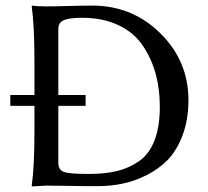

<svg xmlns="http://www.w3.org/2000/svg" viewBox="-20 -668 750 691"><path d="M189.9 -82Q189.9 -57.1 209 -49.6Q228 -42 298.8 -42Q356.9 -42 399.4 -52Q441.9 -62 479 -86.9Q516.1 -111.8 535.6 -161.4Q555.2 -210.9 555.2 -284.2Q555.2 -346.2 541 -399.7Q526.9 -453.1 495.8 -501Q464.8 -548.8 408.4 -576.4Q352.1 -604 273.9 -604Q231.9 -604 210.9 -595.9Q189.9 -587.9 189.9 -564V-326.2H288.1V-287.1H189.9ZM147 -645Q179.2 -645 229.5 -646.5Q279.8 -647.9 312 -647.9Q456.1 -647.9 557.1 -548.1Q658.2 -448.2 658.2 -308.1Q658.2 -237.3 637.2 -181.6Q616.2 -126 583.5 -92.5Q550.8 -59.1 506.3 -37.1Q461.9 -15.1 418.9 -6.6Q376 2 330.1 2Q273.9 2 226.1 1Q178.2 0 147 0L95.2 2.9L94.2 0Q104 -67.9 104 -200.2V-287.1H17.1V-326.2H104V-444.8Q104 -573.7 94.2 -645L96.2 -647.9Q112.8 -645 147 -645Z"/></svg>

Font: Biolilbert
Style: Regular
Weight: 400
Designer: Philipp H. Poll
Foundry: Philipp H. Poll
Version: Version 1.1.0